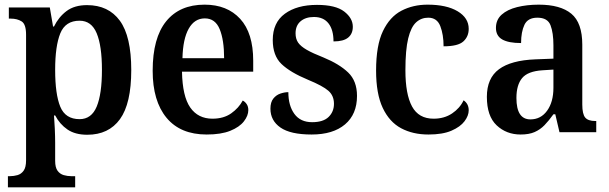

<svg xmlns="http://www.w3.org/2000/svg" viewBox="-20 -568 2615 825"><path d="M14 237V189H23Q39 189 55 184.5Q71 180 81.5 165.5Q92 151 92 121V-419Q92 -464 73 -476Q54 -488 26 -488H18V-536H194L208 -454H212Q232 -495 266 -520.5Q300 -546 354 -546Q446 -546 495 -479Q544 -412 544 -267Q544 -123 495.5 -56Q447 11 355 11Q303 11 270 -11.5Q237 -34 217 -72H212Q214 -48 215.5 -14.5Q217 19 217 45V123Q217 152 227.5 166Q238 180 254 184.5Q270 189 286 189H303V237ZM322 -56Q373 -56 395.5 -110Q418 -164 418 -268Q418 -371 395.5 -425Q373 -479 322 -479Q261 -479 239 -424.5Q217 -370 217 -268Q217 -163 239 -109.5Q261 -56 322 -56Z M868 10Q755 10 695.5 -62Q636 -134 636 -264Q636 -405 694 -476.5Q752 -548 859 -548Q956 -548 1012 -487Q1068 -426 1068 -307V-260H762Q764 -154 797.5 -106Q831 -58 893 -58Q941 -58 973.5 -81Q1006 -104 1023 -136Q1033 -131 1040 -120.5Q1047 -110 1047 -95Q1047 -71 1028 -46.5Q1009 -22 969.5 -6Q930 10 868 10ZM943 -318Q943 -396 924 -442.5Q905 -489 860 -489Q816 -489 791 -445Q766 -401 764 -318Z M1319 10Q1228 10 1185 -20Q1142 -50 1142 -101Q1142 -129 1154.5 -144.5Q1167 -160 1185 -166Q1203 -172 1219 -172Q1219 -114 1245 -78.5Q1271 -43 1321 -43Q1369 -43 1392 -65.5Q1415 -88 1415 -122Q1415 -157 1391 -178Q1367 -199 1304 -225Q1227 -257 1189.5 -293Q1152 -329 1152 -396Q1152 -471 1204 -509Q1256 -547 1342 -547Q1422 -547 1459 -518.5Q1496 -490 1496 -453Q1496 -423 1476 -406.5Q1456 -390 1413 -390Q1413 -440 1391.5 -467.5Q1370 -495 1329 -495Q1293 -495 1271.5 -476.5Q1250 -458 1250 -425Q1250 -401 1261 -385Q1272 -369 1298 -354Q1324 -339 1370 -321Q1438 -293 1476 -256.5Q1514 -220 1514 -156Q1514 -77 1462.5 -33.5Q1411 10 1319 10Z M1821 10Q1754 10 1703.5 -17Q1653 -44 1624.5 -104.5Q1596 -165 1596 -265Q1596 -373 1625.5 -434.5Q1655 -496 1705 -522Q1755 -548 1817 -548Q1899 -548 1946.5 -519.5Q1994 -491 1994 -444Q1994 -411 1971 -390Q1948 -369 1886 -369Q1886 -419 1872 -455.5Q1858 -492 1820 -492Q1790 -492 1768 -472Q1746 -452 1734 -403Q1722 -354 1722 -266Q1722 -163 1750.5 -110.5Q1779 -58 1843 -58Q1889 -58 1922.5 -80.5Q1956 -103 1972 -137Q1994 -122 1994 -94Q1994 -71 1976 -47Q1958 -23 1920 -6.5Q1882 10 1821 10Z M2217 10Q2156 10 2114 -29.5Q2072 -69 2072 -152Q2072 -232 2124 -270.5Q2176 -309 2281 -313L2358 -316V-373Q2358 -427 2345.5 -459.5Q2333 -492 2289 -492Q2248 -492 2233.5 -461.5Q2219 -431 2219 -383Q2165 -383 2138 -398.5Q2111 -414 2111 -448Q2111 -483 2135.5 -505Q2160 -527 2202 -537.5Q2244 -548 2295 -548Q2388 -548 2435 -509Q2482 -470 2482 -376V-119Q2482 -78 2494.5 -63Q2507 -48 2538 -48H2542V0H2384L2366 -77H2358Q2338 -49 2319.5 -30Q2301 -11 2277 -0.5Q2253 10 2217 10ZM2259 -55Q2304 -55 2331 -92.5Q2358 -130 2358 -191V-269L2311 -266Q2248 -262 2223.5 -232.5Q2199 -203 2199 -147Q2199 -55 2259 -55Z"/></svg>

Font: Noto Serif Tamil SemiCondensed SemiBold
Style: Regular
Weight: 600
Width: 4
Designer: Indian Type Foundry, Tom Grace, and the Monotype Design Team
Foundry: Monotype Imaging Inc.
Version: Version 2.004; ttfautohint (v1.8.4.7-5d5b)